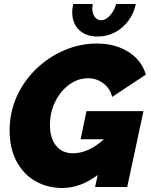

<svg xmlns="http://www.w3.org/2000/svg" viewBox="-20 -932 751 957"><path d="M290 5Q216 5 156.5 -29Q97 -63 62.5 -127.5Q28 -192 28 -282Q28 -373 64 -452Q100 -531 162 -590Q224 -649 301.5 -682Q379 -715 463 -715Q554 -715 620 -673.5Q686 -632 707 -560L539 -449Q529 -491 495.5 -516.5Q462 -542 419 -542Q369 -542 325.5 -510.5Q282 -479 255.5 -426Q229 -373 229 -307Q229 -245 259 -206.5Q289 -168 344 -168Q421 -168 498 -238H382L411 -378H695L614 0H454L467 -60Q382 5 290 5ZM484 -831Q506 -831 527.5 -854Q549 -877 559 -912H657Q647 -865 619.5 -828Q592 -791 552.5 -770.5Q513 -750 467 -750Q408 -750 374 -783Q340 -816 340 -871Q340 -881 341.5 -891.5Q343 -902 345 -912H443Q440 -900 440 -889Q440 -864 452.5 -847.5Q465 -831 484 -831Z"/></svg>

Font: Raleway Black
Style: Italic
Weight: 900
Italic angle: -12°
Designer: Matt McInerney, Pablo Impallari, Rodrigo Fuenzalida
Foundry: Matt McInerney, Pablo Impallari, Rodrigo Fuenzalida
Version: Version 4.101;RELEASE